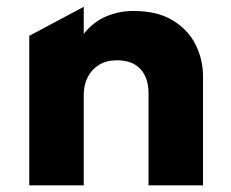

<svg xmlns="http://www.w3.org/2000/svg" viewBox="-20 -558 694 578"><path d="M68.1 0V-450.2L232.1 -537.5V-456Q260.6 -492 299.4 -508.5Q338.2 -525 381.4 -525Q453.5 -525 499.9 -496.8Q546.4 -468.5 568.8 -423.7Q591.1 -378.9 591.1 -329V0H427.1V-277.5Q427.1 -323.6 402.8 -350.1Q378.5 -376.5 331.6 -376.5Q301.4 -376.5 279.1 -363.4Q256.8 -350.2 244.4 -326.6Q232.1 -303 232.1 -272.2V0Z"/></svg>

Font: Geologica-Sharp
Style: Regular
Weight: 100
Designer: Sindre Bremnes, Frode Helland
Foundry: Monokrom Skriftforlag AS
Version: Version 1.010;gftools[0.9.28]